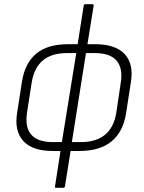

<svg xmlns="http://www.w3.org/2000/svg" viewBox="-20 -703 681 908"><path d="M229 11Q133 11 90 -36.5Q47 -84 61 -169L84 -318Q98 -405 151.5 -449.5Q205 -494 302 -494H429Q526 -494 569.5 -447.5Q613 -401 599 -314L576 -166Q562 -79 507 -34Q452 11 355 11ZM230 -31H362Q435 -31 477 -66Q519 -101 530 -170L551 -311Q562 -380 531.5 -416Q501 -452 428 -452H297Q224 -452 182.5 -417Q141 -382 130 -313L108 -172Q97 -102 127.5 -66.5Q158 -31 230 -31ZM245 185Q239 185 240 179L268 -1L270 -15L343 -466L345 -480L376 -677Q378 -683 383 -683H417Q424 -683 423 -677L391 -478L389 -467L317 -13L316 -2L287 179Q286 185 280 185Z"/></svg>

Font: Sofia Sans Semi Condensed Light
Style: Italic
Weight: 300
Italic angle: -9°
Version: Version 4.100